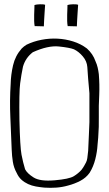

<svg xmlns="http://www.w3.org/2000/svg" viewBox="-20 -885 524 919"><path d="M396 -653Q367 -675 330.5 -686.5Q294 -698 255.5 -700Q217 -702 178.5 -694.5Q140 -687 107 -671Q94 -663 84 -653Q53 -618 42.5 -572.5Q32 -527 31 -482Q26 -403 29.5 -324.5Q33 -246 36 -168Q37 -139 41.5 -110.5Q46 -82 60 -57Q69 -37 83 -24.5Q97 -12 114.5 -4Q132 4 151.5 7.5Q171 11 192 13Q221 15 249.5 13Q278 11 306 3Q337 -5 364.5 -19.5Q392 -34 409 -58Q427 -87 436 -122.5Q445 -158 447 -193L450 -226Q454 -278 453 -328Q452 -378 455 -431Q456 -456 455.5 -480.5Q455 -505 453 -530Q451 -546 447.5 -561.5Q444 -577 437 -592Q425 -627 396 -653ZM408 -300Q408 -298 405.5 -240.5Q403 -183 402 -163Q400 -142 398 -128.5Q396 -115 391.5 -107Q387 -99 383 -91.5Q379 -84 370 -72Q355 -55 333 -41.5Q311 -28 241.5 -22Q172 -16 141 -35.5Q110 -55 100 -75Q90 -108 83 -144.5Q76 -181 73 -311Q71 -444 76.5 -486Q82 -528 90 -566Q102 -608 137 -635Q210 -668 262 -662.5Q314 -657 334 -649Q357 -638 376.5 -615Q396 -592 398 -564Q399 -547 400.5 -527.5Q402 -508 402 -507L408 -439ZM190 -759V-760V-761Q190 -768 191 -784Q192 -800 193 -817.5Q194 -835 195 -848Q196 -861 196 -862Q189 -865 171.5 -864.5Q154 -864 145 -861Q145 -855 144.5 -842Q144 -829 143.5 -814Q143 -799 143.5 -784.5Q144 -770 146 -760H149L188 -759ZM348 -759V-760V-761Q348 -768 349 -784Q350 -800 351 -817.5Q352 -835 353 -848Q354 -861 354 -862Q347 -865 329.5 -864.5Q312 -864 303 -861Q303 -855 302.5 -842Q302 -829 301.5 -814Q301 -799 301.5 -784.5Q302 -770 304 -760H307L346 -759Z"/></svg>

Font: Londrina Solid Thin
Style: Regular
Weight: 250
Designer: Marcelo Magalhaes
Foundry: Marcelo Magalhães
Version: Version 1.002